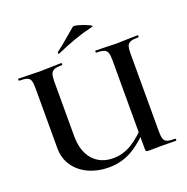

<svg xmlns="http://www.w3.org/2000/svg" viewBox="-141 -926 1040 1069"><g transform="rotate(-20 379.0 -391.5)"><path d="M476 -613Q474 -613 474 -619Q474 -625 476 -625L529 -624Q573 -622 599 -622Q628 -622 672 -624L726 -625Q729 -625 729 -619Q729 -613 726 -613Q695 -613 680 -607.5Q665 -602 659.5 -588Q654 -574 654 -544V-81Q654 -51 659.5 -36.5Q665 -22 679.5 -17Q694 -12 726 -12Q729 -12 729 -6Q729 0 726 0L637 -1L566 0Q554 0 550.5 -3Q547 -6 547 -19V-542Q547 -572 542 -586.5Q537 -601 522.5 -607Q508 -613 476 -613ZM325 12Q260 12 206.5 -12.5Q153 -37 122 -82Q91 -127 91 -186V-544Q91 -574 86 -588Q81 -602 66 -607.5Q51 -613 20 -613Q17 -613 17 -619Q17 -625 20 -625L73 -624Q119 -622 146 -622Q176 -622 222 -624L274 -625Q276 -625 276 -619Q276 -613 274 -613Q243 -613 228 -607Q213 -601 207.5 -586.5Q202 -572 202 -542V-221Q202 -128 246.5 -78Q291 -28 366 -28Q424 -28 476 -59.5Q528 -91 592 -161L606 -149Q533 -65 468.5 -26.5Q404 12 325 12ZM280 -678Q276 -678 275 -682.5Q274 -687 277 -689Q306 -710 358 -755Q388 -781 403 -793Q408 -798 438.5 -789.5Q469 -781 492.5 -769.5Q516 -758 504 -756Q442 -741 390.5 -722.5Q339 -704 282 -679Z"/></g></svg>

Font: Cormorant Infant
Style: Bold
Weight: 700
Designer: Christian Thalmann (Catharsis Fonts)
Foundry: Catharsis Fonts
Version: Version 4.000